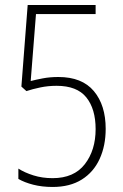

<svg xmlns="http://www.w3.org/2000/svg" viewBox="-20 -734 488 763"><path d="M212 -428Q306 -428 353 -372Q400 -316 400 -222Q400 -155 376 -102.5Q352 -50 305 -20.5Q258 9 189 9Q147 9 112 0Q77 -9 53 -23V-64Q78 -48 113 -37Q148 -26 189 -26Q274 -26 317 -81.5Q360 -137 360 -221Q360 -301 323 -347Q286 -393 205 -393Q171 -393 140 -386.5Q109 -380 85 -372L65 -390L90 -714H360V-678H123L102 -412Q121 -417 149.5 -422.5Q178 -428 212 -428Z"/></svg>

Font: Noto Sans Arabic Cond ExtLt
Style: Regular
Weight: 200
Width: 3
Designer: Monotype Design Team, Nadine Chahine, Nizar Qandah and Khaled Hosny
Foundry: Monotype Imaging Inc.
Version: Version 2.012; ttfautohint (v1.8.4.7-5d5b)